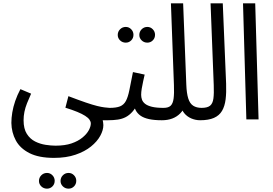

<svg xmlns="http://www.w3.org/2000/svg" viewBox="-20 -714 1632 1148"><path d="M390 414Q370 414 356 400.5Q342 387 342 368Q342 348 356 334Q370 320 390 320Q409 320 422.5 334Q436 348 436 367Q436 387 422.5 400.5Q409 414 390 414ZM261 414Q241 414 227 400.5Q213 387 213 368Q213 348 227 334Q241 320 261 320Q280 320 293.5 334Q307 348 307 367Q307 387 293.5 400.5Q280 414 261 414Z M48 21Q48 -9 53.5 -42Q59 -75 71 -110Q83 -145 102 -181L166 -154Q152 -123 141.5 -96.5Q131 -70 126 -45Q121 -20 121 5Q121 56 140.5 86.5Q160 117 190 132Q220 147 253 152Q286 157 312 157Q368 157 407.5 143.5Q447 130 473 108.5Q499 87 511 64.5Q523 42 523 24Q523 13 515 1.5Q507 -10 489 -21.5Q471 -33 442 -45Q413 -57 371 -70L389 -139Q452 -115 493 -101Q534 -87 560.5 -80.5Q587 -74 604 -72Q621 -70 635 -69Q656 -69 665.5 -60Q675 -51 675 -34Q675 -18 665 -6.5Q655 5 626 5Q623 5 616.5 5Q610 5 604 5Q598 5 594 5Q595 9 596.5 17Q598 25 598 34Q598 64 579.5 98Q561 132 524 162Q487 192 431.5 211Q376 230 303 230Q212 230 156 201.5Q100 173 74.5 125.5Q49 78 48 21Z M861 -459Q841 -459 827 -472.5Q813 -486 813 -505Q813 -525 827 -539Q841 -553 861 -553Q880 -553 893.5 -539Q907 -525 907 -506Q907 -486 893.5 -472.5Q880 -459 861 -459ZM732 -459Q712 -459 698 -472.5Q684 -486 684 -505Q684 -525 698 -539Q712 -553 732 -553Q751 -553 764.5 -539Q778 -525 778 -506Q778 -486 764.5 -472.5Q751 -459 732 -459Z M625 5 635 -69Q675 -69 697.5 -78Q720 -87 732.5 -110Q745 -133 753.5 -175Q762 -217 775 -283L845 -268Q841 -250 836 -228Q831 -206 827.5 -184.5Q824 -163 824 -147Q824 -132 829 -118Q834 -104 848 -93Q862 -82 888.5 -75.5Q915 -69 958 -69Q979 -69 988.5 -60Q998 -51 998 -34Q998 -18 987.5 -6.5Q977 5 948 5Q902 5 870.5 -2Q839 -9 820 -22.5Q801 -36 791 -55.5Q781 -75 778 -99L805 -97Q789 -65 771 -45Q753 -25 732 -14Q711 -3 684.5 1Q658 5 625 5Z M948 5 958 -69Q987 -69 1000.5 -82Q1014 -95 1018 -125Q1022 -155 1020 -205L1002 -694H1075L1094 -207Q1096 -156 1105.5 -125.5Q1115 -95 1135 -82Q1155 -69 1186 -69Q1207 -69 1216.5 -60Q1226 -51 1226 -34Q1226 -18 1216 -6.5Q1206 5 1177 5Q1149 5 1123.5 -6Q1098 -17 1081 -38Q1064 -59 1061 -89L1088 -87Q1078 -57 1058 -36.5Q1038 -16 1010.5 -5.5Q983 5 948 5Z M1176 5 1185 -69Q1220 -69 1236 -82Q1252 -95 1256 -125Q1260 -155 1258 -205L1239 -694H1312L1332 -214Q1334 -161 1329 -120Q1324 -79 1307.5 -51Q1291 -23 1259 -9Q1227 5 1176 5Z M1453 0 1433 -694H1506L1526 0Z"/></svg>

Font: Noto Sans Arabic ExtraCondensed
Style: Regular
Weight: 400
Width: 2
Designer: Monotype Design Team, Nadine Chahine, Nizar Qandah and Khaled Hosny
Foundry: Monotype Imaging Inc.
Version: Version 2.012